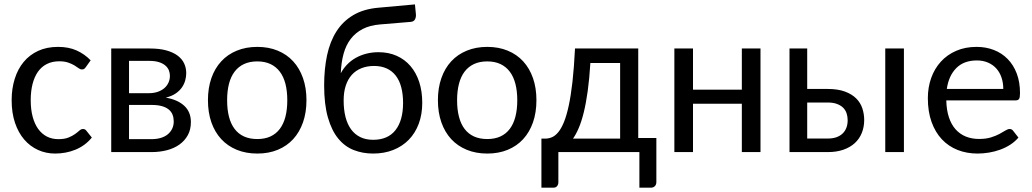

<svg xmlns="http://www.w3.org/2000/svg" viewBox="-20 -701 4758 885"><path d="M33.7 0ZM375.5 -391.6Q371.6 -386.2 367.9 -383.5Q364.3 -380.9 357.4 -380.9Q350.1 -380.9 342.3 -386.7Q334.5 -392.6 322.8 -399.7Q311 -406.7 294.2 -412.6Q277.3 -418.5 252.9 -418.5Q220.7 -418.5 196 -406Q171.4 -393.6 155 -370.4Q138.7 -347.2 130.1 -314Q121.6 -280.8 121.6 -239.3Q121.6 -196.3 130.6 -162.8Q139.6 -129.4 156.2 -106.4Q172.9 -83.5 196.3 -71.5Q219.7 -59.6 249 -59.6Q277.3 -59.6 295.4 -66.9Q313.5 -74.2 325.7 -83Q337.9 -91.8 345.9 -99.1Q354 -106.4 362.8 -106.4Q372.6 -106.4 378.4 -98.1L403.3 -66.9Q387.7 -47.9 368.7 -33.9Q349.6 -20 327.6 -11Q305.7 -2 282 2.4Q258.3 6.8 233.9 6.8Q191.9 6.8 155.3 -9.8Q118.7 -26.4 91.6 -57.9Q64.5 -89.4 49.1 -135Q33.7 -180.7 33.7 -239.3Q33.7 -292.5 47.9 -337.6Q62 -382.8 89.1 -415.5Q116.2 -448.2 156 -466.6Q195.8 -484.9 247.6 -484.9Q296.4 -484.9 333 -468.5Q369.6 -452.1 397.9 -422.9Z M492.7 -477.5H669.9Q714.4 -477.5 746.3 -468.8Q778.3 -460 798.8 -444.6Q819.3 -429.2 828.9 -408.4Q838.4 -387.7 838.4 -363.8Q838.4 -348.1 834 -331.3Q829.6 -314.5 819.1 -298.8Q808.6 -283.2 790.3 -270.5Q772 -257.8 744.1 -251Q798.8 -241.7 829.3 -213.4Q859.9 -185.1 859.9 -138.2Q859.9 -103.5 845.5 -77.6Q831.1 -51.8 806.6 -34.4Q782.2 -17.1 749 -8.5Q715.8 0 678.7 0H492.7ZM574.7 -217.3V-59.6H678.2Q701.7 -59.6 720.7 -65.2Q739.7 -70.8 752.9 -81.5Q766.1 -92.3 773.4 -107.4Q780.8 -122.6 780.8 -141.1Q780.8 -157.7 775.6 -171.6Q770.5 -185.5 758.3 -195.8Q746.1 -206.1 726.6 -211.7Q707 -217.3 678.7 -217.3ZM574.7 -271.5H667Q688 -271.5 705.8 -277.3Q723.6 -283.2 736.3 -293.7Q749 -304.2 756.1 -319.1Q763.2 -334 763.2 -351.6Q763.2 -364.7 758.3 -377Q753.4 -389.2 742.2 -398.9Q731 -408.7 712.6 -414.6Q694.3 -420.4 667.5 -420.4H574.7Z M938.5 0ZM1166 -484.9Q1218.3 -484.9 1260.3 -467.5Q1302.2 -450.2 1331.5 -418.2Q1360.8 -386.2 1376.7 -340.8Q1392.6 -295.4 1392.6 -239.3Q1392.6 -182.6 1376.7 -137.2Q1360.8 -91.8 1331.5 -59.8Q1302.2 -27.8 1260.3 -10.5Q1218.3 6.8 1166 6.8Q1113.8 6.8 1071.5 -10.5Q1029.3 -27.8 999.8 -59.8Q970.2 -91.8 954.3 -137.2Q938.5 -182.6 938.5 -239.3Q938.5 -295.4 954.3 -340.8Q970.2 -386.2 999.8 -418.2Q1029.3 -450.2 1071.5 -467.5Q1113.8 -484.9 1166 -484.9ZM1166 -60.1Q1200.7 -60.1 1226.6 -72Q1252.4 -84 1269.8 -106.9Q1287.1 -129.9 1295.7 -163.1Q1304.2 -196.3 1304.2 -238.8Q1304.2 -281.2 1295.7 -314.5Q1287.1 -347.7 1269.8 -370.6Q1252.4 -393.6 1226.6 -405.8Q1200.7 -418 1166 -418Q1130.9 -418 1104.7 -405.8Q1078.6 -393.6 1061.3 -370.6Q1043.9 -347.7 1035.4 -314.5Q1026.9 -281.2 1026.9 -238.8Q1026.9 -196.3 1035.4 -163.1Q1043.9 -129.9 1061.3 -106.9Q1078.6 -84 1104.7 -72Q1130.9 -60.1 1166 -60.1Z M1731.9 -588.4Q1685.1 -584.5 1651.9 -567.4Q1618.7 -550.3 1596.7 -521.7Q1574.7 -493.2 1563.7 -453.1Q1552.7 -413.1 1550.8 -363.3Q1562.5 -385.3 1579.8 -403.3Q1597.2 -421.4 1619.6 -434.1Q1642.1 -446.8 1668.7 -453.6Q1695.3 -460.4 1724.6 -460.4Q1771.5 -460.4 1808.8 -443.6Q1846.2 -426.8 1872.3 -396.2Q1898.4 -365.7 1912.4 -322.8Q1926.3 -279.8 1926.3 -227.1Q1926.3 -173.8 1910.2 -130.6Q1894 -87.4 1864.3 -56.9Q1834.5 -26.4 1792.7 -9.8Q1751 6.8 1699.7 6.8Q1651.9 6.8 1610.6 -9.3Q1569.3 -25.4 1539.1 -62.3Q1508.8 -99.1 1491.5 -159.4Q1474.1 -219.7 1474.1 -307.6Q1474.1 -382.8 1487.5 -446Q1501 -509.3 1530.8 -556.2Q1560.5 -603 1608.4 -631.3Q1656.2 -659.7 1724.6 -665.5L1892.6 -680.7L1897 -636.2Q1898.4 -621.6 1892.6 -611.3Q1886.7 -601.1 1872.6 -600.1ZM1699.7 -56.6Q1768.1 -56.6 1803 -101.3Q1837.9 -146 1837.9 -226.6Q1837.9 -266.6 1829.6 -298.3Q1821.3 -330.1 1804.4 -352.1Q1787.6 -374 1762.5 -385.5Q1737.3 -397 1704.1 -397Q1671.9 -397 1645.8 -386.5Q1619.6 -376 1601.6 -356Q1583.5 -335.9 1573.7 -306.2Q1564 -276.4 1564 -238.3Q1564 -195.8 1572.5 -162.1Q1581.1 -128.4 1598.1 -105Q1615.2 -81.5 1640.6 -69.1Q1666 -56.6 1699.7 -56.6Z M1998.5 0ZM2226.1 -484.9Q2278.3 -484.9 2320.3 -467.5Q2362.3 -450.2 2391.6 -418.2Q2420.9 -386.2 2436.8 -340.8Q2452.6 -295.4 2452.6 -239.3Q2452.6 -182.6 2436.8 -137.2Q2420.9 -91.8 2391.6 -59.8Q2362.3 -27.8 2320.3 -10.5Q2278.3 6.8 2226.1 6.8Q2173.8 6.8 2131.6 -10.5Q2089.4 -27.8 2059.8 -59.8Q2030.3 -91.8 2014.4 -137.2Q1998.5 -182.6 1998.5 -239.3Q1998.5 -295.4 2014.4 -340.8Q2030.3 -386.2 2059.8 -418.2Q2089.4 -450.2 2131.6 -467.5Q2173.8 -484.9 2226.1 -484.9ZM2226.1 -60.1Q2260.7 -60.1 2286.6 -72Q2312.5 -84 2329.8 -106.9Q2347.2 -129.9 2355.7 -163.1Q2364.3 -196.3 2364.3 -238.8Q2364.3 -281.2 2355.7 -314.5Q2347.2 -347.7 2329.8 -370.6Q2312.5 -393.6 2286.6 -405.8Q2260.7 -418 2226.1 -418Q2190.9 -418 2164.8 -405.8Q2138.7 -393.6 2121.3 -370.6Q2104 -347.7 2095.5 -314.5Q2086.9 -281.2 2086.9 -238.8Q2086.9 -196.3 2095.5 -163.1Q2104 -129.9 2121.3 -106.9Q2138.7 -84 2164.8 -72Q2190.9 -60.1 2226.1 -60.1Z M2921.9 -477.5V-64.9H3005.4V137.7Q3005.4 150.4 2998.3 157.2Q2991.2 164.1 2980 164.1H2927.2V0H2553.7V139.6Q2553.7 148.9 2548.1 156.5Q2542.5 164.1 2530.3 164.1H2475.6V-62H2494.6Q2510.3 -62.5 2524.9 -68.8Q2539.6 -75.2 2553.5 -92Q2567.4 -108.9 2579.3 -137.9Q2591.3 -167 2601.3 -212.9Q2611.3 -258.8 2618.7 -323.7Q2626 -388.7 2630.4 -477.5ZM2701.2 -410.6Q2696.8 -337.9 2689 -281.5Q2681.2 -225.1 2670.7 -182.6Q2660.2 -140.1 2647.5 -110.6Q2634.8 -81.1 2621.1 -62H2838.4V-410.6Z M3485.4 -477.5V0H3399.4V-222.7H3174.3V0H3088.4V-477.5H3174.3V-287.6H3399.4V-477.5Z M3700.7 -477.5V-291H3794.4Q3841.8 -291 3874.3 -279.1Q3906.7 -267.1 3926.5 -247.3Q3946.3 -227.5 3954.8 -201.7Q3963.4 -175.8 3963.4 -147.9Q3963.4 -115.7 3952.4 -88.4Q3941.4 -61 3920.2 -41.5Q3898.9 -22 3867.7 -11Q3836.4 0 3796.4 0H3619.1V-477.5ZM4146.5 -477.5V0H4060.5V-477.5ZM3700.7 -228.5V-62.5H3796.4Q3819.3 -62.5 3836.4 -68.8Q3853.5 -75.2 3864.7 -86.4Q3876 -97.7 3881.6 -113Q3887.2 -128.4 3887.2 -147Q3887.2 -163.6 3882.3 -178.5Q3877.4 -193.4 3866.5 -204.3Q3855.5 -215.3 3837.9 -221.9Q3820.3 -228.5 3794.9 -228.5Z M4256.8 0ZM4481.4 -484.9Q4524.4 -484.9 4561 -470.7Q4597.7 -456.5 4624.5 -429.2Q4651.4 -401.9 4666.5 -362.3Q4681.6 -322.8 4681.6 -271.5Q4681.6 -251.5 4677.2 -244.9Q4672.9 -238.3 4661.1 -238.3H4341.8Q4342.8 -193.4 4354 -159.9Q4365.2 -126.5 4385 -104.5Q4404.8 -82.5 4432.1 -71.5Q4459.5 -60.5 4493.2 -60.5Q4524.4 -60.5 4547.4 -67.6Q4570.3 -74.7 4586.7 -83.5Q4603 -92.3 4614.3 -99.4Q4625.5 -106.4 4633.8 -106.4Q4639.2 -106.4 4643.1 -104.2Q4647 -102.1 4649.9 -98.1L4674.3 -66.9Q4658.2 -47.9 4636.5 -33.9Q4614.7 -20 4589.8 -11Q4564.9 -2 4538.3 2.4Q4511.7 6.8 4485.8 6.8Q4436 6.8 4394 -9.8Q4352.1 -26.4 4321.5 -58.8Q4291 -91.3 4273.9 -138.9Q4256.8 -186.5 4256.8 -248.5Q4256.8 -298.3 4272.2 -341.6Q4287.6 -384.8 4316.7 -416.7Q4345.7 -448.7 4387.5 -466.8Q4429.2 -484.9 4481.4 -484.9ZM4482.9 -422.4Q4422.9 -422.4 4387.9 -387.2Q4353 -352.1 4344.2 -291H4604.5Q4604.5 -319.8 4596.2 -344Q4587.9 -368.2 4572.3 -385.5Q4556.6 -402.8 4533.9 -412.6Q4511.2 -422.4 4482.9 -422.4Z"/></svg>

Font: Carlito
Style: Regular
Weight: 400
Designer: Lukasz Dziedzic
Foundry: tyPoland Lukasz Dziedzic
Version: Version 1.104